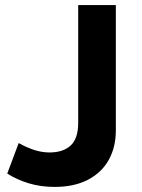

<svg xmlns="http://www.w3.org/2000/svg" viewBox="-20 -720 560 755"><path d="M194.5 15Q140.5 15 93.8 1Q47 -13 8.5 -37.5L53.5 -157.5Q85.5 -139.5 115.5 -130Q145.5 -120.5 174.5 -120.5Q228.5 -120.5 258 -148Q287.5 -175.5 287.5 -237V-700H435.5V-208Q435.5 -141 407.5 -91Q379.5 -41 325.5 -13Q271.5 15 194.5 15Z"/></svg>

Font: Geologica Roman SemiBold
Style: Regular
Weight: 600
Designer: Sindre Bremnes, Frode Helland
Foundry: Monokrom Skriftforlag AS
Version: Version 1.010;gftools[0.9.28]